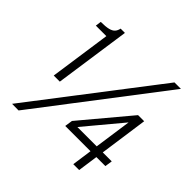

<svg xmlns="http://www.w3.org/2000/svg" viewBox="-183 -906 1085 1085"><g transform="rotate(45 360.0 -363.5)"><path d="M109 -276 161.8 -643.7H77.8L82.5 -678.3Q121.2 -678.3 143.1 -683.8Q164.9 -689.3 175.2 -701.1Q185.4 -712.9 188.8 -730.8H223.1L157.7 -276ZM108 4 55.5 3.5 619 -731H670.5ZM541.3 0 558.3 -120.5H356.4L363.3 -167.3L604.2 -454.8H653L612.1 -164.8H683.8L677.2 -120.5H605.2L588.2 0ZM409.2 -164.8H563.7L595.4 -387.8Z"/></g></svg>

Font: Public Sans Light
Style: Italic
Weight: 300
Italic angle: -8°
Designer: The Public Sans project authors (U.S. Web Design System). Libre Franklin designed by Pablo Impallari and Rodrigo Fuenzal
Version: Version 1.007; ttfautohint (v1.8.1) -l 8 -r 50 -G 200 -x 14 